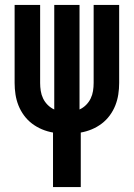

<svg xmlns="http://www.w3.org/2000/svg" viewBox="-20 -540 540 775"><path d="M194 215V-5Q171 -9 149.5 -18Q128 -27 109.5 -41Q91 -55 77 -74Q63 -93 54.5 -114.5Q46 -136 42.5 -159Q39 -182 39 -205V-520H142V-205Q142 -189 144.5 -173Q147 -157 154 -142.5Q161 -128 172.5 -116.5Q184 -105 199 -98V-520H301V-98Q316 -105 327.5 -116.5Q339 -128 346 -142.5Q353 -157 355.5 -173Q358 -189 358 -205V-520H461V-205Q461 -182 457.5 -159Q454 -136 445.5 -114.5Q437 -93 423 -74Q409 -55 390.5 -41Q372 -27 350.5 -18Q329 -9 306 -5V215Z"/></svg>

Font: Iosevka Curly
Style: Bold
Weight: 700
Monospace: yes
Designer: Belleve Invis
Foundry: Belleve Invis
Version: Version 22.1.2; ttfautohint (v1.8.4)